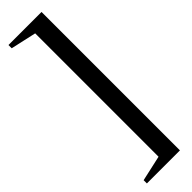

<svg xmlns="http://www.w3.org/2000/svg" viewBox="-318 -725 920 920"><g transform="rotate(-45 141.5 -265.0)"><path d="M242 204H18V182L148 153V-683L18 -712V-734H242Z"/></g></svg>

Font: Platypi Medium
Style: Regular
Weight: 500
Designer: David Sargent
Foundry: Bolt Cutter Type
Version: Version 1.200; ttfautohint (v1.8.4.7-5d5b)